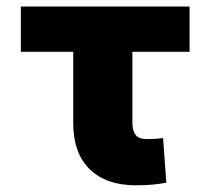

<svg xmlns="http://www.w3.org/2000/svg" viewBox="-20 -550 634 580"><path d="M552.7 -393.6H379.9V-179.7Q379.9 -155.3 389.6 -142.6Q399.4 -129.9 421.9 -129.9Q438.5 -129.9 449.2 -130.6Q460 -131.3 472.7 -132.8L482.4 2Q460 5.9 439.5 7.8Q418.9 9.8 390.6 9.8Q300.8 9.8 251 -38.8Q201.2 -87.4 201.2 -178.7V-393.6H43V-530.3H552.7Z"/></svg>

Font: Pretendard JP Black
Style: Regular
Weight: 900
Designer: Base glyphs from Inter by Rasmus Andersson; Hangeul glyphs from Noto Sans CJK(Source Han Sans) by Jang Soo-young and Kan
Foundry: Kil Hyung-jin
Version: Version 1.309